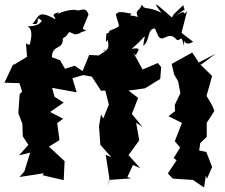

<svg xmlns="http://www.w3.org/2000/svg" viewBox="-22 -800 1008 859"><path d="M314 -646C349 -652 325 -654 363 -662L348 -672L374 -735C360 -778 334 -744 317 -756C258 -758 221 -724 242 -746C193 -733 236 -720 223 -715C143 -761 152 -719 123 -694C167 -681 128 -740 165 -707C147 -674 90 -687 105 -679C128 -667 116 -609 107 -592C123 -608 115 -592 94 -606L99 -546L38 -509V-515L-2 -430L65 -428L77 -390L66 -379L60 -294L78 -246L80 -190L105 -152L63 -105L113 -117L87 -33L65 -8L174 -25L169 -16L263 6L267 -79C244 -101 220 -122 197 -144L244 -173L234 -249L260 -269L202 -299L263 -341L222 -367L211 -407L321 -387L302 -450L367 -469L312 -506L269 -492L247 -530L210 -544C212 -604 262 -574 259 -628C272 -636 295 -654 257 -639C285 -642 273 -640 288 -657ZM687 -637C710 -606 730 -668 770 -621C789 -618 789 -650 801 -594C806 -657 789 -582 842 -613L790 -653L815 -750C787 -719 824 -770 762 -728C817 -771 804 -744 798 -777C735 -717 762 -743 747 -722C670 -790 657 -799 700 -743C634 -776 627 -751 612 -780C606 -749 578 -759 595 -724C543 -741 555 -714 566 -739C511 -750 507 -747 496 -736C512 -671 525 -688 468 -662C457 -684 481 -653 454 -650C449 -598 454 -613 459 -623C480 -548 410 -584 456 -576L420 -552L377 -554L341 -466L389 -457L430 -394L449 -395L465 -332L440 -270L430 -288L421 -236L427 -152L476 -97L451 -107L467 -4L465 37V5L565 -2L548 -8L573 -62L606 -47L553 -106L601 -172L587 -251L616 -232L568 -290L596 -362L553 -395L579 -398L627 -405L695 -447L699 -500L684 -518L616 -489L576 -562L590 -549C571 -552 632 -594 567 -581C647 -651 624 -656 619 -595C651 -620 635 -670 671 -673ZM904 0 927 -53 901 -120 869 -127 874 -160 903 -188V-251C915 -268 926 -286 937 -304L927 -329L902 -371L927 -460L866 -520L942 -559L875 -509L838 -565L746 -514L757 -467L775 -436L785 -383L760 -331L761 -303L732 -280L792 -250L760 -168L784 -140L755 -93L768 -83L729 -24L751 -1L841 5L891 39L899 -15Z"/></svg>

Font: Asimov Aggro
Style: Medium
Weight: 500
Designer: Google
Version: Version 2.000980; 2014